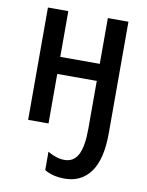

<svg xmlns="http://www.w3.org/2000/svg" viewBox="-87 -603 697 909"><g transform="rotate(10 261.0 -148.0)"><path d="M456 -4Q456 121 411.5 182.5Q367 244 288 244Q228 244 190 220V132Q209 143 229.5 150Q250 157 271 157Q315 157 336 117Q357 77 357 -8V-238H167V0H69V-540H167V-320H357V-540H456Z"/></g></svg>

Font: Noto Sans Condensed Medium
Style: Regular
Weight: 500
Width: 3
Designer: Monotype Design Team
Foundry: Monotype Imaging Inc.
Version: Version 2.013; ttfautohint (v1.8.4.7-5d5b)